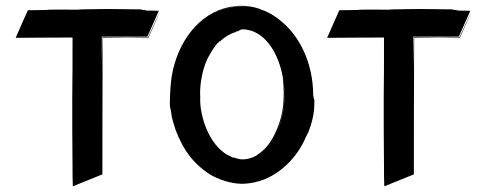

<svg xmlns="http://www.w3.org/2000/svg" viewBox="-20 -634 1712 675"><path d="M525 -556 500 -502C450 -502 392 -502 340 -503C339 -365 339 -362 339 -421C340 -532 340 -528 338 -415V-505H498L538 -595H537C546 -597 514 -596 488 -597C484 -597 492 -598 496 -599C476 -599 475 -599 483 -600H474L479 -601C430 -601 375 -603 327 -602C291 -602 308 -601 265 -601C257 -601 258 -600 255 -600C220 -600 143 -601 145 -599C116 -599 112 -598 78 -598C66 -571 51 -538 35 -501C158 -502 192 -502 235 -502C235 -418 235 -361 234 -285C234 -209 234 -132 235 -45C235 -23 235 -1 236 21L340 -21C340 -190 340 -243 341 -501C405 -501 459 -501 501 -500C537 -580 529 -561 542 -593Z M1084 -286C1083 -286 1082 -296 1081 -300C1081 -405 1038 -508 959 -567C847 -655 671 -615 600 -426C649 -558 765 -638 886 -604C895 -602 904 -599 910 -596C866 -616 816 -619 769 -605C660 -573 593 -460 581 -345C578 -320 576 -263 578 -257C582 -243 579 -253 584 -223C584 -222 592 -192 597 -178C627 -99 663 -59 710 -26C724 -16 749 -4 773 3C812 14 840 15 879 6C956 -11 1026 -79 1056 -154C1056 -153 1055 -152 1055 -151L1062 -166C1062 -164 1062 -162 1064 -169C1076 -200 1085 -234 1085 -268C1086 -289 1085 -282 1084 -286ZM875 -608C844 -615 812 -614 783 -607C812 -615 844 -615 875 -608ZM888 -604 891 -603C890 -603 889 -604 888 -604ZM910 -596 917 -593C916 -594 913 -595 910 -596ZM940 -145C972 -197 984 -268 978 -332C977 -343 976 -352 974 -360C982 -288 978 -224 942 -155C927 -127 910 -106 885 -90C884 -88 874 -82 857 -77C823 -68 808 -80 803 -80C798 -79 797 -81 789 -85C769 -95 775 -91 756 -107C704 -153 681 -242 684 -292C681 -332 691 -387 707 -422C720 -451 742 -480 746 -484L745 -482C761 -498 748 -484 755 -490C769 -503 789 -516 808 -521C808 -522 809 -522 810 -523C818 -525 816 -524 819 -525C821 -526 820 -526 821 -527C821 -528 828 -530 831 -531C965 -531 1026 -285 940 -145ZM956 -181C970 -213 977 -252 978 -287C976 -245 968 -209 956 -181Z M1620 -556 1595 -502C1545 -502 1487 -502 1435 -503C1434 -365 1434 -362 1434 -421C1435 -532 1435 -528 1433 -415V-505H1593L1633 -595H1632C1641 -597 1609 -596 1583 -597C1579 -597 1587 -598 1591 -599C1571 -599 1570 -599 1578 -600H1569L1574 -601C1525 -601 1470 -603 1422 -602C1386 -602 1403 -601 1360 -601C1352 -601 1353 -600 1350 -600C1315 -600 1238 -601 1240 -599C1211 -599 1207 -598 1173 -598C1161 -571 1146 -538 1130 -501C1253 -502 1287 -502 1330 -502C1330 -418 1330 -361 1329 -285C1329 -209 1329 -132 1330 -45C1330 -23 1330 -1 1331 21L1435 -21C1435 -190 1435 -243 1436 -501C1500 -501 1554 -501 1596 -500C1632 -580 1624 -561 1637 -593Z"/></svg>

Font: HIVNotRetro
Style: Regular
Weight: 400
Designer: Feorag
Foundry: Feorag
Version: Version 1.000;PS 001.000;hotconv 1.0.88;makeotf.lib2.5.64775